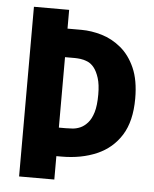

<svg xmlns="http://www.w3.org/2000/svg" viewBox="-49 -702 595 744"><g transform="rotate(5 248.0 -330.0)"><path d="M152 -91V-202H217Q228 -202 243 -203Q258 -204 273 -210.5Q288 -217 301.5 -232Q315 -247 323 -273.5Q331 -300 331 -343Q331 -382 323 -407Q315 -432 303.5 -446.5Q292 -461 277.5 -467Q263 -473 250 -474.5Q237 -476 228 -476H152V-587H244Q283 -587 323.5 -575Q364 -563 398.5 -534.5Q433 -506 454 -458.5Q475 -411 475 -340Q475 -252 441 -197.5Q407 -143 347 -117Q287 -91 210 -91ZM53 0V-660H190V0Z"/></g></svg>

Font: Bricolage Grotesque 24pt Condensed
Style: Bold
Weight: 700
Width: 3
Designer: Mathieu Triay
Foundry: Atelier Triay
Version: Version 1.001;gftools[0.9.33.dev8+g029e19f]